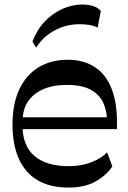

<svg xmlns="http://www.w3.org/2000/svg" viewBox="-20 -828 570 858"><path d="M285.9 10.2Q203.8 10.2 148 -22.7Q92.2 -55.7 64.1 -118.7Q35.9 -181.7 35.9 -271Q35.9 -364.6 66.5 -429.2Q97.1 -493.8 152.7 -527.4Q208.2 -561 282.8 -561Q352.7 -561 403.4 -528.6Q454.2 -496.1 480.3 -427.6Q506.4 -359.1 502.3 -250.8H75.1V-304.1H480.3L459.4 -273.9Q459.4 -329.2 441.4 -368.3Q423.4 -407.3 383.8 -427.9Q344.1 -448.6 279.2 -448.6Q216 -448.6 171.6 -428.6Q127.1 -408.7 104 -372.7Q80.9 -336.7 80.9 -286.6V-264.6Q80.9 -176 134.4 -130.7Q188 -85.4 286.9 -85.4Q344.8 -85.4 390.3 -103.8Q435.9 -122.2 458.4 -147.3L482.1 -84.9Q460.1 -48.7 411.1 -19.2Q362.1 10.2 285.9 10.2ZM141.4 -615.3 125 -642.6Q144.8 -695 179.8 -731.8Q214.9 -768.6 258.8 -788.1Q302.7 -807.7 347.8 -807.7Q406 -807.7 430.6 -779.2L416.4 -705Q399.6 -713.1 379.7 -716.4Q359.9 -719.8 336.1 -719.8Q276 -719.8 224.8 -692.6Q173.7 -665.4 141.4 -615.3Z"/></svg>

Font: Savate ExtraLight
Style: Regular
Weight: 200
Designer: Max Esnée
Foundry: Plomb Type
Version: Version 2.000